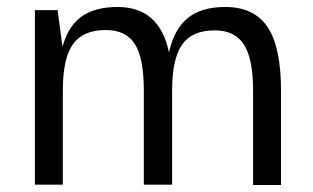

<svg xmlns="http://www.w3.org/2000/svg" viewBox="-20 -529 896 550"><path d="M473 -269V0H392V-270Q392 -362 366.5 -402.5Q341 -443 283 -443Q218 -443 189 -402.5Q160 -362 160 -270V0H80V-500H145L159 -395Q175 -454 213.5 -481.5Q252 -509 317 -509Q437 -509 464 -379Q479 -446 518 -477.5Q557 -509 625 -509Q708 -509 746.5 -451.5Q785 -394 785 -269V1H705V-269Q705 -360 679 -401Q653 -442 595 -442Q530 -442 501.5 -401Q473 -360 473 -269Z"/></svg>

Font: Fivo Sans Modern
Style: Regular
Weight: 400
Designer: Alexander Slobzheninov
Foundry: Alexander Slobzheninov
Version: 1.0